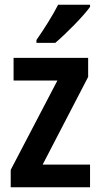

<svg xmlns="http://www.w3.org/2000/svg" viewBox="-20 -786 422 806"><path d="M358 -757V-766H224C201 -721 167 -667 133 -618V-606H212C258 -645 330 -718 358 -757ZM358 0V-95H159L350 -463V-543H37V-448H221L25 -73V0Z"/></svg>

Font: Noto Sans Thai Cond SemBd
Style: Regular
Weight: 600
Width: 3
Designer: Monotype Design Team
Foundry: Monotype Imaging Inc.
Version: Version 2.002